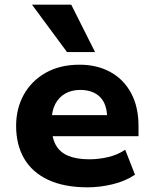

<svg xmlns="http://www.w3.org/2000/svg" viewBox="-20 -791 660 822"><path d="M355 11Q255 11 186.5 -21Q118 -53 83.5 -112Q49 -171 49 -252Q49 -326 81.5 -385Q114 -444 175 -479Q236 -514 321 -514Q395 -514 452 -483Q509 -452 541 -393Q573 -334 573 -251V-208H178V-298H451L439 -281Q439 -345 408.5 -375.5Q378 -406 323 -406Q287 -406 259.5 -390.5Q232 -375 216.5 -345.5Q201 -316 201 -272V-255Q201 -203 218.5 -171Q236 -139 272 -124Q308 -109 363 -109Q402 -109 443 -118.5Q484 -128 516 -150L558 -43Q516 -15 461.5 -2Q407 11 355 11ZM267 -568 117 -771H285L387 -568Z"/></svg>

Font: Nunito Sans 7pt ExtraBold
Style: Regular
Weight: 800
Designer: Vernon Adams
Foundry: Vernon Adams
Version: Version 3.101;gftools[0.9.27]